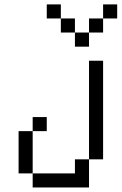

<svg xmlns="http://www.w3.org/2000/svg" viewBox="-20 -832 540 852"><path d="M187.5 -250V-312.5H125V-250H62.5V-62.5H125V0H375Q375 0 375 -125H312.5V-62.5H125V-250ZM500 -750V-812.5H437.5V-750H375V-687.5H312.5V-625H375V-687.5H437.5V-750ZM375 -125H437.5V-562.5H375ZM312.5 -687.5V-750H250V-687.5ZM250 -750V-812.5H187.5V-750Z"/></svg>

Font: UnifontExMono
Style: Regular
Weight: 500
Version: Version 15.0.06